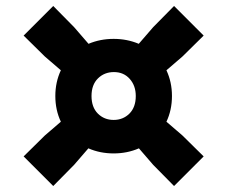

<svg xmlns="http://www.w3.org/2000/svg" viewBox="-20 -691 760 642"><path d="M158 -69 59 -168 130 -238 183.5 -284Q165 -323 165 -370Q165 -416.5 183.5 -456L130 -502L59 -572L158 -671L228 -600L276 -544.5Q315 -561 360 -561Q405 -561 444 -544.5L492 -600L562 -671L661 -572L590 -502L536.5 -456Q555 -416.5 555 -370Q555 -323 536.5 -284L590 -238L661 -168L562 -69L492 -140L444.5 -195Q405.5 -178 360 -178Q314.5 -178 275.5 -195L228 -140ZM360 -290Q391.5 -290 412.8 -311.2Q434 -332.5 434 -370Q434 -404.5 413.8 -427.2Q393.5 -450 361 -450Q329 -450 307.5 -428.8Q286 -407.5 286 -370Q286 -332.5 307.2 -311.2Q328.5 -290 360 -290Z"/></svg>

Font: Encode Sans Expanded Expanded Black
Style: Regular
Weight: 900
Width: 7
Designer: Multiple Designers
Foundry: Impallari Type
Version: Version 3.000; ttfautohint (v1.8.3) -l 8 -r 50 -G 200 -x 14 